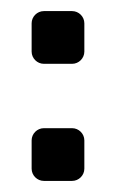

<svg xmlns="http://www.w3.org/2000/svg" viewBox="-20 -412 209 346"><path d="M59 -297H110C122 -297 132 -307 132 -319V-370C132 -382 122 -392 110 -392H59C47 -392 37 -382 37 -370V-319C37 -307 47 -297 59 -297ZM59 -86H110C122 -86 132 -96 132 -108V-159C132 -171 122 -181 110 -181H59C47 -181 37 -171 37 -159V-108C37 -96 47 -86 59 -86Z"/></svg>

Font: DIN Rundschrift
Style: Eng
Weight: 400
Width: 3
Version: Version 1.027